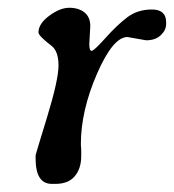

<svg xmlns="http://www.w3.org/2000/svg" viewBox="-20 -464 441 487"><path d="M111.3 2.4Q70.3 2.4 70.3 -62V-70.3Q70.3 -71.8 99.4 -166.7Q128.4 -261.7 128.4 -297.9Q128.4 -334 110.8 -347.7Q77.6 -373 77.6 -381.8Q77.6 -403.8 105 -424.1Q132.3 -444.3 155.8 -444.3Q179.2 -444.3 194.1 -432.6Q209 -420.9 209 -397.5L206.5 -352.5Q206.5 -335 212.4 -335Q218.3 -335 247.8 -367.9Q277.3 -400.9 303.2 -420.4Q329.1 -439.9 365.2 -439.9Q401.4 -439.9 401.4 -407.7V-402.8Q401.4 -387.7 387.9 -374.8Q374.5 -361.8 350.6 -361.8L303.2 -370.1Q266.6 -370.1 225.8 -276.4Q185.1 -182.6 185.1 -98.1L186 -83.5Q186 -75.7 186 -67.9Q186 -36.6 169.7 -17.1Q153.3 2.4 120.6 2.4Z"/></svg>

Font: Averia Serif Libre Light
Style: Italic
Weight: 300
Italic angle: -8.5°
Version: Version 1.002